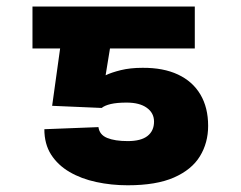

<svg xmlns="http://www.w3.org/2000/svg" viewBox="-20 -548 723 577"><path d="M285.6 -223.6 136.7 -230 178.2 -528.3H565.4V-402.3H310.5L297.4 -321.8Q314.5 -330.1 343 -337.2Q371.6 -344.2 408.2 -344.2Q470.7 -344.7 514.9 -324Q559.1 -303.2 582.3 -263.9Q605.5 -224.6 605.5 -169.9Q605.5 -118.7 580.8 -78.4Q556.2 -38.1 502.9 -14.6Q449.7 8.8 363.8 8.8Q314.5 8.8 269.3 -1Q224.1 -10.7 189 -31.2Q153.8 -51.8 133.5 -83.5Q113.3 -115.2 113.3 -159.7L275.9 -166Q278.8 -143.1 302 -133.5Q325.2 -124 363.8 -124Q403.8 -124 423.3 -139.4Q442.9 -154.8 442.9 -182.6Q442.9 -208.5 421.1 -224.1Q399.4 -239.7 360.4 -239.7Q331.5 -239.7 313 -235.4Q294.4 -231 285.6 -223.6ZM234.9 -528.3V-402.3H77.6V-528.3Z"/></svg>

Font: Inter 17pt ExtraBold
Style: Regular
Weight: 800
Version: Version 4.001;git-66647c0bb